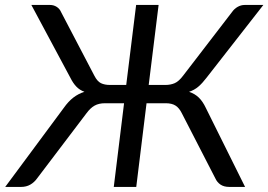

<svg xmlns="http://www.w3.org/2000/svg" viewBox="-48 -736 1056 756"><path d="M149 -716.5Q163.5 -716.5 175.2 -709Q187 -701.5 192.5 -688.5L323.5 -438Q335 -415.5 349.5 -408.5Q364 -401.5 385 -401.5H449L488 -716.5H576.5L537.5 -401.5H603Q623.5 -401.5 639.8 -408.5Q656 -415.5 673 -438L865.5 -688.5Q874.5 -701.5 887.8 -709Q901 -716.5 915.5 -716.5H989L764.5 -429Q748.5 -408 733 -394.8Q717.5 -381.5 696.5 -374.5Q719 -367 734.8 -351.8Q750.5 -336.5 762.5 -311L917 0H855Q834 0 820.5 -9Q807 -18 800 -33.5L668 -290Q658 -310.5 643.5 -320Q629 -329.5 604.5 -329.5H529L488.5 0H400L440.5 -329.5H365.5Q341 -329.5 324.2 -320Q307.5 -310.5 292.5 -290L98 -33.5Q87 -18 71.2 -9Q55.5 0 35 0H-27.5L203 -311Q221 -336.5 240.8 -351.8Q260.5 -367 284.5 -374.5Q265.5 -381.5 252.8 -394.8Q240 -408 229.5 -429L75.5 -716.5Z"/></svg>

Font: Lato
Style: Italic
Weight: 400
Italic angle: -7°
Designer: Lukasz Dziedzic
Foundry: tyPoland Lukasz Dziedzic
Version: Version 2.007; 2014-02-27